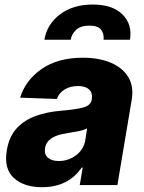

<svg xmlns="http://www.w3.org/2000/svg" viewBox="-20 -803 626 833"><path d="M161.9 9.2Q84.2 9.2 40.1 -30.7Q-3.9 -70.7 9.6 -151.3Q19.9 -211.6 53.4 -247.3Q87 -283 135.8 -300.2Q184.7 -317.5 240.4 -322.1Q311.1 -328.1 342.3 -337Q373.6 -345.9 378.2 -370.7V-372.5Q382.5 -399.9 366.5 -414.8Q350.5 -429.7 318.5 -429.7Q284.4 -429.7 260.3 -414.8Q236.2 -399.9 226.6 -373.6L67.5 -379.3Q89.8 -453.8 160 -503.2Q230.1 -552.6 340.2 -552.6Q409.1 -552.6 460.2 -531.1Q511.4 -509.6 536.2 -469.1Q561.1 -428.6 551.5 -370.7L489.3 0H326L338.8 -76H334.5Q275.9 9.2 161.9 9.2ZM235.1 -104.4Q276.3 -104.4 309.7 -129.3Q343 -154.1 349.8 -193.9L358 -245.7Q342.7 -237.9 315.2 -232.8Q287.6 -227.6 263.5 -223.7Q225.1 -218 202.2 -202.2Q179.3 -186.4 175.4 -159.8Q171.2 -133.2 187.9 -118.8Q204.5 -104.4 235.1 -104.4ZM172.6 -630.7Q183.6 -697.8 240.2 -740.6Q296.9 -783.4 382.5 -783.4Q467.3 -783.4 511 -740.6Q554.7 -697.8 544 -630.7H429.3Q432.2 -654.5 419.2 -673.1Q406.2 -691.8 367.9 -691.8Q329.2 -691.8 309.7 -672.9Q290.1 -654.1 286.9 -630.7Z"/></svg>

Font: Inter UI Extra Bold
Style: Italic
Weight: 800
Italic angle: 9.39999°
Designer: Rasmus Andersson
Foundry: rsms
Version: 3.2;8d6f07862